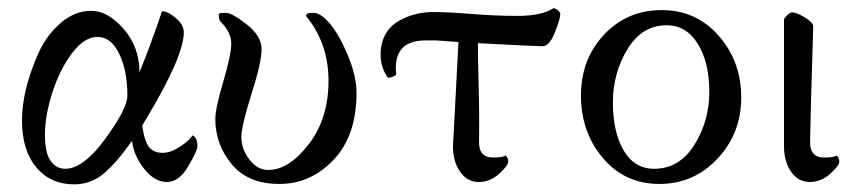

<svg xmlns="http://www.w3.org/2000/svg" viewBox="-20 -454 2135 482"><path d="M143.6 -30.3Q189.5 -30.3 244.6 -106Q299.8 -181.6 299.8 -213.9Q299.8 -276.4 279.3 -318.8Q258.8 -361.3 225.1 -361.3Q191.4 -361.3 160.6 -320.3Q129.9 -279.3 111.3 -221.2Q92.8 -163.1 92.8 -116.7Q92.8 -70.3 106.9 -50.3Q121.1 -30.3 143.6 -30.3ZM462.9 -114.3Q475.6 -109.4 475.6 -86.4Q475.6 -76.2 452.6 -36.6Q429.7 2.9 398.9 2.9Q368.2 2.9 341.8 -30.3Q315.4 -63.5 311.5 -100.6Q272.5 -44.9 240.2 -18.1Q208 8.8 166 8.8Q106.4 8.8 70.8 -34.2Q35.2 -77.1 35.2 -151.9Q35.2 -226.6 75.7 -318.8Q95.7 -364.3 131.3 -395.5Q167 -426.8 209 -426.8Q251 -426.8 290.5 -381.3Q330.1 -335.9 330.1 -272.5Q358.4 -341.3 386.7 -425.8Q401.4 -425.8 421.4 -408.7Q441.4 -391.6 441.4 -373Q441.4 -313 348.6 -158.2L336.9 -138.7Q342.8 -98.6 354.5 -84.5Q366.2 -70.3 387.7 -70.3Q409.2 -70.3 433.6 -86.9Q458 -103.5 462.9 -114.3Z M653.3 -27.3Q705.1 -27.3 754.9 -91.8Q804.7 -156.2 804.7 -251Q804.7 -345.7 748 -414.1Q748 -421.9 766.6 -421.9Q785.2 -421.9 808.6 -394Q832 -366.2 853.5 -314.5Q875 -262.7 875 -220.7Q875 -113.3 817.4 -52.7Q759.8 7.8 681.2 7.8Q602.5 7.8 561.5 -42Q520.5 -91.8 520.5 -155.3Q520.5 -181.6 540.5 -249Q560.5 -316.4 560.5 -344.7Q560.5 -373 533.2 -400.4Q529.3 -404.3 529.3 -418Q529.3 -421.9 545.9 -421.9Q562.5 -421.9 599.6 -392.6Q636.7 -363.3 636.7 -330.6Q636.7 -297.9 611.3 -217.8Q585.9 -137.7 585.9 -108.9Q585.9 -80.1 606 -53.7Q626 -27.3 653.3 -27.3Z M954.1 -258.8Q935.5 -283.7 935.5 -316.4Q935.5 -349.6 950.7 -373Q965.8 -396.5 998.5 -410.2Q1031.2 -423.8 1068.8 -423.8Q1106.4 -423.8 1164.1 -418.9Q1221.7 -414.1 1280.3 -414.1Q1338.9 -414.1 1370.1 -433.6Q1381.8 -430.7 1386.7 -419.9Q1386.7 -407.2 1373 -372.6Q1359.4 -337.9 1341.8 -337.9Q1324.2 -337.9 1179.7 -345.7Q1179.7 -310.5 1181.6 -240.2Q1183.6 -169.9 1182.6 -98.6Q1181.6 -58.6 1217.8 -58.6Q1242.2 -58.6 1249 -63.5Q1255.9 -58.6 1255.9 -48.3Q1255.9 -38.1 1232.9 -17.6Q1210 2.9 1181.6 2.9Q1153.3 2.9 1135.3 -22.5Q1117.2 -47.9 1117.2 -86.9L1130.9 -348.6L1076.2 -352.5H1048.3Q973.6 -352.5 973.6 -283.2Q973.6 -276.4 974.6 -270.5Q975.6 -264.6 967.3 -261.7Q959 -258.8 954.1 -258.8Z M1496.6 -367.2Q1554.7 -428.7 1641.1 -428.7Q1727.5 -428.7 1784.2 -364.3Q1840.8 -299.8 1840.8 -209.5Q1840.8 -119.1 1781.2 -55.7Q1721.7 7.8 1635.3 7.8Q1548.8 7.8 1493.7 -57.1Q1438.5 -122.1 1438.5 -213.9Q1438.5 -305.7 1496.6 -367.2ZM1653.3 -390.6Q1591.8 -390.6 1555.2 -330.6Q1518.6 -270.5 1518.6 -196.8Q1518.6 -123 1545.4 -76.7Q1572.3 -30.3 1622.1 -30.3Q1685.5 -30.3 1723.1 -90.3Q1760.7 -150.4 1760.7 -223.6Q1760.7 -296.9 1731.9 -343.8Q1703.1 -390.6 1653.3 -390.6Z M1948.2 -86.9V-406.2Q1960 -422.9 1969.7 -422.9Q1979.5 -422.9 2000.5 -410.2Q2021.5 -397.5 2021.5 -387.7Q2020.5 -353.5 2017.6 -254.4Q2014.6 -155.3 2013.7 -98.6Q2012.7 -58.6 2048.8 -58.6Q2073.2 -58.6 2080.1 -63.5Q2086.9 -58.6 2086.9 -48.3Q2086.9 -38.1 2064 -17.6Q2041 2.9 2012.7 2.9Q1984.4 2.9 1966.3 -22.5Q1948.2 -47.9 1948.2 -86.9Z"/></svg>

Font: CrimsonText-Roman
Style: Roman
Weight: 400
Version: Version 0.13